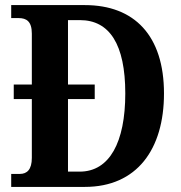

<svg xmlns="http://www.w3.org/2000/svg" viewBox="-20 -734 711 754"><path d="M24 0H313C518 0 624 -148 624 -367C624 -594 508 -714 313 -714H24V-663H53C84 -663 105 -650 105 -602V-402H34V-345H105V-114C105 -68 86 -51 58 -51H24ZM293 -60H247V-345H352V-402H247V-655H294C410 -655 472 -560 472 -367C472 -175 410 -60 293 -60Z"/></svg>

Font: Noto Serif Myanmar Condensed
Style: Bold
Weight: 700
Width: 3
Designer: Ben Mitchell and the Monotype Design Team
Foundry: Monotype Imaging Inc.
Version: Version 2.106